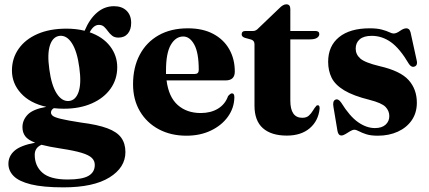

<svg xmlns="http://www.w3.org/2000/svg" viewBox="-20 -602 1940 868"><path d="M346 -48Q421.5 -38.5 465.5 -22Q509.5 -5.5 528.2 20.8Q547 47 547 85.5Q547 155.5 474.8 200.2Q402.5 245 267 245Q174.5 245 120 231.5Q65.5 218 41.8 194Q18 170 18 138.5Q18 104 45.2 79.8Q72.5 55.5 139 43Q107 31 94.2 14Q81.5 -3 81.5 -27Q81.5 -59 105.2 -83.8Q129 -108.5 189.5 -119Q115.5 -135.5 74.8 -180.2Q34 -225 34 -283Q34 -338 64 -381Q94 -424 149.2 -448.2Q204.5 -472.5 280.5 -472.5Q324.5 -472.5 362.5 -463Q385 -516.5 418.8 -545.2Q452.5 -574 495.5 -574Q531 -574 552 -553.8Q573 -533.5 573 -498.5Q573 -468 557.8 -450Q542.5 -432 515.5 -432Q497.5 -432 486.8 -440.8Q476 -449.5 468 -460.8Q460 -472 450.8 -480.8Q441.5 -489.5 427 -489.5Q403 -489.5 385.5 -456Q445.5 -435 477.8 -392.8Q510 -350.5 510 -298Q510 -243.5 479.8 -201Q449.5 -158.5 395 -134.5Q340.5 -110.5 269 -110.5Q245.5 -110.5 223.5 -113Q210.5 -105.5 210.5 -93Q210.5 -85 218.8 -78.2Q227 -71.5 255.8 -64.5Q284.5 -57.5 346 -48ZM250 -440Q219 -436.5 206 -397.8Q193 -359 203 -288.5Q212.5 -216.5 236.2 -179.5Q260 -142.5 292 -145.5Q322.5 -148.5 335.5 -187.2Q348.5 -226 338.5 -297Q329 -369 305.5 -406Q282 -443 250 -440ZM137 97.5Q137 148.5 172 179Q207 209.5 286 209.5Q351.5 209.5 380 193Q408.5 176.5 408.5 143.5Q408.5 125 395.2 112Q382 99 349.2 89Q316.5 79 257.5 70Q201.5 61.5 167.5 52.5Q137 66 137 97.5Z M1041.5 -278.5Q1041.5 -238.5 1000 -238.5H733Q742.5 -163.5 783.5 -127.2Q824.5 -91 887.5 -91Q933 -91 965.5 -110.8Q998 -130.5 1011 -167.5Q1022 -180 1028.5 -180Q1040 -180 1039.5 -161.5Q1038.5 -113.5 1010.2 -74.2Q982 -35 933.5 -11.8Q885 11.5 822.5 11.5Q752.5 11.5 698 -17.5Q643.5 -46.5 612.5 -99Q581.5 -151.5 581.5 -221Q581.5 -297 611.5 -354Q641.5 -411 697 -442.5Q752.5 -474 829.5 -474Q896.5 -474 944 -448.8Q991.5 -423.5 1016.5 -379.2Q1041.5 -335 1041.5 -278.5ZM730.5 -283.5Q730.5 -275.5 730.5 -267.5H860Q878.5 -267.5 878.5 -285.5Q878.5 -364 858.2 -400.5Q838 -437 808.5 -437Q774.5 -437 752.5 -399.8Q730.5 -362.5 730.5 -283.5Z M1116 -423 1087 -431Q1072.5 -436 1072.5 -446.5Q1072.5 -462 1090 -462H1125Q1137.5 -462 1149.5 -475.5L1242 -564Q1259.5 -582.5 1274.5 -582.5Q1292.5 -582.5 1292.5 -561V-462H1405Q1423.5 -462 1423.5 -448Q1423.5 -438 1413.2 -431Q1403 -424 1381 -424H1292.5V-147.5Q1292.5 -69.5 1346.5 -69.5Q1365.5 -69.5 1376.2 -79.2Q1387 -89 1394.8 -102.2Q1402.5 -115.5 1412 -125.5Q1425.5 -129.5 1425 -111.5Q1419.5 -56 1380.5 -22.5Q1341.5 11 1276.5 11Q1206.5 11 1168.5 -22.5Q1130.5 -56 1130.5 -124.5V-402Q1130.5 -418 1116 -423Z M1675 -23Q1706 -23 1723 -38.2Q1740 -53.5 1740 -77Q1740 -101 1722.8 -118.8Q1705.5 -136.5 1651 -150.5Q1576.5 -169 1535.8 -193.8Q1495 -218.5 1479.2 -250.5Q1463.5 -282.5 1463.5 -322.5Q1463.5 -394 1512.8 -434Q1562 -474 1651.5 -474Q1685 -474 1706.2 -468.2Q1727.5 -462.5 1739.8 -456.5Q1752 -450.5 1759 -450.5Q1772 -450.5 1788.2 -462.2Q1804.5 -474 1817.5 -474Q1823 -474 1828 -470.2Q1833 -466.5 1836 -456L1862.5 -335Q1870.5 -307.5 1855 -301.5Q1840.5 -295.5 1829 -312.5Q1787.5 -383 1747.2 -411.5Q1707 -440 1660.5 -440Q1624.5 -440 1606.2 -424.2Q1588 -408.5 1588 -382Q1588 -356 1608.8 -337.5Q1629.5 -319 1696 -303Q1790 -281.5 1827.2 -240Q1864.5 -198.5 1864.5 -137.5Q1864.5 -92 1841.5 -58.5Q1818.5 -25 1778.5 -6.8Q1738.5 11.5 1688 11.5Q1656 11.5 1635.5 4.8Q1615 -2 1602.5 -8.8Q1590 -15.5 1582 -15.5Q1574 -15.5 1563.2 -9Q1552.5 -2.5 1542 4Q1531.5 10.5 1523.5 10.5Q1509 10.5 1505.5 -11L1487.5 -118.5Q1482.5 -145.5 1496.5 -151.5Q1509.5 -157 1522.5 -138Q1561 -76 1599 -49.5Q1637 -23 1675 -23Z"/></svg>

Font: Fraunces 72pt S000
Style: Bold
Weight: 700
Version: Version 1.000; ttfautohint (v1.8.3)